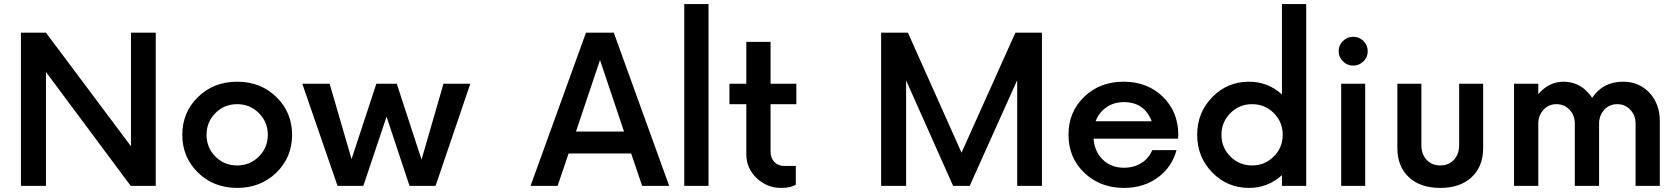

<svg xmlns="http://www.w3.org/2000/svg" viewBox="-20 -910 8220 940"><path d="M621.2 -750H742.5V0H620L205 -557.5V0H82.5V-750H205L621.2 -193.8Z M1333.1 -65Q1256.2 10 1141.2 10Q1026.2 10 949.4 -65Q872.5 -140 872.5 -250Q872.5 -360 949.4 -435Q1026.2 -510 1141.2 -510Q1256.2 -510 1333.1 -435Q1410 -360 1410 -250Q1410 -140 1333.1 -65ZM1141.2 -100Q1203.8 -100 1247.5 -143.8Q1291.2 -187.5 1291.2 -250Q1291.2 -312.5 1247.5 -356.2Q1203.8 -400 1141.2 -400Q1077.5 -400 1034.4 -356.2Q991.2 -312.5 991.2 -250Q991.2 -187.5 1034.4 -143.8Q1077.5 -100 1141.2 -100Z M2151.2 -500H2282.5L2112.5 0H1985L1872.5 -338.8L1758.8 0H1632.5L1460 -500H1593.8L1701.2 -131.2L1822.5 -500H1922.5L2043.8 -128.8Z M3123.8 0 3070 -158.8H2763.8L2710 0H2577.5L2848.8 -750H2985L3256.2 0ZM2800 -266.2H3035L2917.5 -616.2Z M3330 0V-890H3448.8V0Z M3878.8 -400H3752.5V-168.8Q3752.5 -136.2 3771.2 -116.9Q3790 -97.5 3818.8 -97.5H3876.2V-6.2Q3852.5 10 3803.8 10Q3735 10 3684.4 -38.1Q3633.8 -86.2 3633.8 -155V-400H3551.2V-500H3633.8V-705H3752.5V-500H3878.8Z M4951.2 -750H5081.2V0H4960V-517.5L4727.5 0H4646.2L4416.2 -516.2V0H4293.8V-750H4425L4687.5 -162.5Z M5748.8 -252.5 5747.5 -231.2H5333.8Q5338.8 -167.5 5379.4 -128.1Q5420 -88.8 5482.5 -88.8Q5531.2 -88.8 5568.1 -111.9Q5605 -135 5621.2 -175H5740Q5717.5 -91.2 5648.1 -40.6Q5578.8 10 5482.5 10Q5366.2 10 5288.8 -63.8Q5211.2 -137.5 5211.2 -250Q5211.2 -362.5 5288.1 -436.2Q5365 -510 5481.2 -510Q5596.2 -510 5671.9 -437.5Q5747.5 -365 5748.8 -252.5ZM5482.5 -410Q5432.5 -410 5396.2 -384.4Q5360 -358.8 5343.8 -316.2H5618.8Q5582.5 -410 5482.5 -410Z M6256.2 -890H6375V0H6256.2V-52.5Q6187.5 10 6095 10Q5988.8 10 5915 -65.6Q5841.2 -141.2 5841.2 -250Q5841.2 -358.8 5915 -434.4Q5988.8 -510 6095 -510Q6187.5 -510 6256.2 -447.5ZM6003.8 -143.8Q6047.5 -100 6110 -100Q6172.5 -100 6216.2 -143.8Q6260 -187.5 6260 -250Q6260 -312.5 6216.2 -356.2Q6172.5 -400 6110 -400Q6047.5 -400 6003.8 -356.2Q5960 -312.5 5960 -250Q5960 -187.5 6003.8 -143.8Z M6533.8 -658.8Q6533.8 -688.8 6555 -709.4Q6576.2 -730 6605 -730Q6633.8 -730 6655 -709.4Q6676.2 -688.8 6676.2 -658.8Q6676.2 -630 6655 -609.4Q6633.8 -588.8 6605 -588.8Q6576.2 -588.8 6555 -609.4Q6533.8 -630 6533.8 -658.8ZM6546.2 0V-500H6663.8V0Z M6821.2 -185V-500H6938.8V-200Q6938.8 -155 6964.4 -127.5Q6990 -100 7031.2 -100Q7072.5 -100 7098.1 -127.5Q7123.8 -155 7123.8 -200V-500H7241.2V-185Q7241.2 -95 7185 -42.5Q7128.8 10 7031.2 10Q6933.8 10 6877.5 -42.5Q6821.2 -95 6821.2 -185Z M7926.2 -510Q8005 -510 8055.6 -455.6Q8106.2 -401.2 8106.2 -317.5V0H7987.5V-305Q7987.5 -345 7961.9 -372.5Q7936.2 -400 7897.5 -400Q7858.8 -400 7833.8 -371.9Q7808.8 -343.8 7808.8 -305V0H7690V-305Q7690 -345 7664.4 -372.5Q7638.8 -400 7600 -400Q7561.2 -400 7536.2 -371.9Q7511.2 -343.8 7511.2 -305V0H7392.5V-500H7511.2V-448.8Q7562.5 -510 7635 -510Q7721.2 -510 7775 -431.2Q7827.5 -510 7926.2 -510Z"/></svg>

Font: Now Alt Medium
Style: Regular
Weight: 500
Designer: Alfredo Marco Pradil
Foundry: Alfredo Marco Pradil
Version: Version 1.002;PS 001.002;hotconv 1.0.88;makeotf.lib2.5.64775